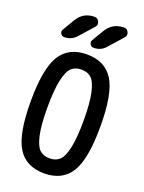

<svg xmlns="http://www.w3.org/2000/svg" viewBox="-177 -1047 855 1138"><g transform="rotate(20 250.0 -477.5)"><path d="M271.5 -790Q256.8 -790 249 -803.7Q241.2 -817.4 249 -830.1L293 -904.3Q330.1 -964.8 401.4 -964.8Q420.9 -964.8 429.7 -945.8Q438.5 -926.8 424.8 -912.1L347.7 -825.2Q318.4 -790 271.5 -790ZM215.8 -964.8Q235.4 -964.8 244.1 -945.8Q252.9 -926.8 240.2 -912.1L163.1 -825.2Q132.8 -790 85.9 -790Q71.3 -790 63.5 -803.7Q55.7 -817.4 64.5 -830.1L108.4 -904.3Q144.5 -964.8 215.8 -964.8ZM313 -622.1Q289.1 -644.5 250 -644.5Q210.9 -644.5 187 -622.1Q163.1 -599.6 149.4 -536.6Q135.7 -473.6 135.7 -364.7Q135.7 -255.9 149.4 -192.9Q163.1 -129.9 187 -107.4Q210.9 -85 250 -85Q289.1 -85 313 -107.4Q336.9 -129.9 350.6 -192.9Q364.3 -255.9 364.3 -364.7Q364.3 -473.6 350.6 -536.6Q336.9 -599.6 313 -622.1ZM417 -74.7Q364.3 9.8 250 9.8Q135.7 9.8 83 -74.7Q30.3 -159.2 30.3 -365.2Q30.3 -571.3 83 -655.8Q135.7 -740.2 250 -740.2Q364.3 -740.2 417 -655.8Q469.7 -571.3 469.7 -365.2Q469.7 -159.2 417 -74.7Z"/></g></svg>

Font: Rounded-X Mgen+ 1m medium
Style: Regular
Weight: 500
Designer: [Source Han Sans]
Ryoko NISHIZUKA  (kana & ideographs); Paul D. Hunt (Latin, Greek & Cyrillic); Wenlong ZHANG  (bopomofo
Version: Version 1.059.20150602